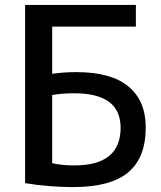

<svg xmlns="http://www.w3.org/2000/svg" viewBox="-20 -750 654 780"><path d="M192 -87Q231 -78 282 -78Q470 -78 470 -231Q470 -371 282 -371Q230 -371 192 -364ZM192 -450Q234 -457 292 -457Q431 -457 501.5 -399Q572 -341 572 -232Q572 -109 500.5 -49.5Q429 10 277 10Q178 10 82 -6V-730H532V-642H192Z"/></svg>

Font: Mplus 1p Medium
Style: Regular
Weight: 500
Version: Version 1.061